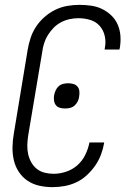

<svg xmlns="http://www.w3.org/2000/svg" viewBox="-20 -763 540 791"><path d="M196 8Q168 8 141.5 2Q115 -4 93.5 -18.5Q72 -33 57.5 -55Q43 -77 37 -103Q31 -129 31.5 -157Q32 -185 37 -213L94 -558Q98 -582 106 -606.5Q114 -631 128.5 -653Q143 -675 163.5 -693Q184 -711 207.5 -722.5Q231 -734 256.5 -738.5Q282 -743 307 -743Q332 -743 356 -739.5Q380 -736 400.5 -726Q421 -716 438 -700Q455 -684 464.5 -662.5Q474 -641 476 -617Q478 -593 474 -568L472 -559H411L412 -566Q417 -591 411.5 -615Q406 -639 390.5 -656.5Q375 -674 351.5 -681Q328 -688 303 -688Q285 -688 266.5 -684Q248 -680 231 -671Q214 -662 200.5 -648Q187 -634 177 -618Q167 -602 161.5 -584Q156 -566 154 -549L96 -204Q93 -184 92.5 -165Q92 -146 96 -128Q100 -110 109 -94Q118 -78 132 -67Q146 -56 164 -51.5Q182 -47 201 -47Q226 -47 252 -55.5Q278 -64 298.5 -82Q319 -100 331 -124.5Q343 -149 348 -174V-176H409V-174Q405 -150 396 -126Q387 -102 372 -80.5Q357 -59 337.5 -41Q318 -23 294.5 -12Q271 -1 246 3.5Q221 8 196 8ZM248 -316Q237 -316 226.5 -319Q216 -322 210 -330Q204 -338 202.5 -349Q201 -360 203 -371Q205 -381 209.5 -391Q214 -401 222 -408Q230 -415 240.5 -417.5Q251 -420 261 -420Q272 -420 282.5 -417Q293 -414 299.5 -406Q306 -398 307 -387Q308 -376 306 -365Q305 -355 300 -345Q295 -335 287 -328Q279 -321 268.5 -318.5Q258 -316 248 -316Z"/></svg>

Font: Iosevka Term Curly Lt Obl
Style: Regular
Weight: 300
Italic angle: -9°
Designer: Belleve Invis
Foundry: Belleve Invis
Version: Version 32.3.0